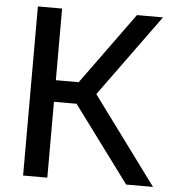

<svg xmlns="http://www.w3.org/2000/svg" viewBox="-53 -788 753 837"><g transform="rotate(5 324.0 -370.0)"><path d="M530 0 284 -332H185V0H79V-740H185V-426.5H285L512.5 -740H626.5L366 -381.5L647.5 0Z"/></g></svg>

Font: Encode Sans Medium
Style: Regular
Weight: 500
Designer: Multiple Designers
Foundry: Impallari Type
Version: Version 2.000